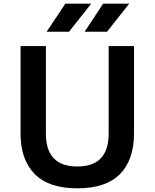

<svg xmlns="http://www.w3.org/2000/svg" viewBox="-20 -1009 842 1046"><path d="M92 0ZM92 -281V-758H230V-281Q230 -102 401 -102Q572 -102 572 -281V-758H710V-281Q710 -138 633.5 -60.5Q557 17 401 17Q246 17 169 -61Q92 -139 92 -281ZM542 -989H684L563 -836H441ZM336 -989H477L356 -836H234Z"/></svg>

Font: Biryani
Style: Bold
Weight: 700
Designer: Dan Reynolds and Mathieu Reguer
Foundry: Dan Reynolds and Mathieu Reguer
Version: Version 1.004; ttfautohint (v1.1) -l 5 -r 5 -G 72 -x 0 -D la